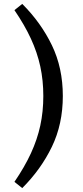

<svg xmlns="http://www.w3.org/2000/svg" viewBox="-20 -772 424 984"><path d="M202 -280Q202 -360 186.5 -431.5Q171 -503 138.5 -573.5Q106 -644 54 -720L94 -752Q190 -656 246 -540Q302 -424 302 -280Q302 -136 246 -20Q190 96 94 192L54 160Q106 84 138.5 13.5Q171 -57 186.5 -128.5Q202 -200 202 -280Z"/></svg>

Font: Source Serif 4 Caption
Style: Regular
Weight: 400
Designer: Frank Grießhammer
Foundry: Adobe Systems Incorporated
Version: Version 4.004;hotconv 1.0.117;makeotfexe 2.5.65602